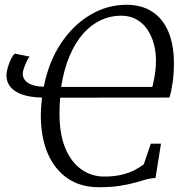

<svg xmlns="http://www.w3.org/2000/svg" viewBox="-20 -771 758 802"><path d="M393 11Q316 11 262 -26.2Q208 -63.5 179.2 -130.8Q150.5 -198 150.5 -288.5Q150.5 -307.5 152 -326.8Q153.5 -346 155.5 -363.5Q124.5 -364 97.5 -369.5Q70.5 -375 50.2 -386.2Q30 -397.5 18.5 -415Q7 -432.5 7 -457Q7 -470.5 12.8 -490Q18.5 -509.5 26.8 -526Q35 -542.5 42.5 -547L104 -534.5Q98.5 -529 91.8 -515Q85 -501 80 -486.2Q75 -471.5 75 -462.5Q75 -448.5 84 -436.5Q93 -424.5 112.5 -417Q132 -409.5 163 -409Q183 -511.5 233.5 -588.2Q284 -665 355.5 -708Q427 -751 508.5 -751Q571.5 -751 615.8 -722.2Q660 -693.5 683.2 -638.8Q706.5 -584 706.5 -506Q706.5 -463.5 700.8 -424Q695 -384.5 687.5 -363.5L231.5 -363Q230.5 -352 229.8 -341.2Q229 -330.5 228.8 -319Q228.5 -307.5 228.5 -295.5Q228.5 -210 253 -151.8Q277.5 -93.5 319.8 -63.5Q362 -33.5 415 -33.5Q458 -33.5 489.8 -41.5Q521.5 -49.5 543.5 -61.2Q565.5 -73 580.5 -84.5L610 -171H652.5L629.5 -27.5Q610.5 -27 589.5 -21Q568.5 -15 541.5 -7.5Q514.5 0 478.5 5.5Q442.5 11 393 11ZM616.5 -408Q620.5 -425 624 -443Q627.5 -461 629.5 -480.2Q631.5 -499.5 631.5 -519Q631.5 -553.5 622.8 -586.8Q614 -620 596.2 -646.8Q578.5 -673.5 550.8 -689.5Q523 -705.5 485.5 -705.5Q441 -705.5 400.5 -686.5Q360 -667.5 327 -630Q294 -592.5 270.5 -537Q247 -481.5 235.5 -408Z"/></svg>

Font: Merriweather 20pt Light
Style: Italic
Weight: 300
Italic angle: -7.8°
Version: Version 2.101